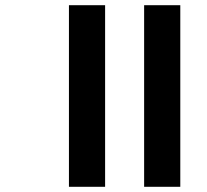

<svg xmlns="http://www.w3.org/2000/svg" viewBox="-20 -718 796 738"><path d="M534 0H673V-698H534ZM245 0H384V-698H245Z"/></svg>

Font: IBM Plex Devanagari
Style: Bold
Weight: 700
Designer: Mike Abbink, Paul van der Laan, Pieter van Rosmalen, Erin McLaughlin
Foundry: Bold Monday
Version: Version 1.0